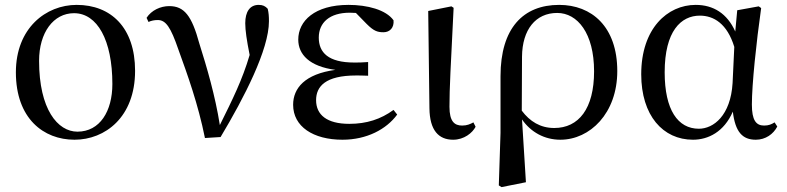

<svg xmlns="http://www.w3.org/2000/svg" viewBox="-20 -557 3222 786"><path d="M285 15C410 15 533 -77 533 -267C533 -444 434 -537 294 -537C168 -537 45 -442 45 -261C45 -72 158 15 285 15ZM297 -18C216 -18 140 -110 140 -308C140 -424 199 -503 283 -503C378 -503 440 -393 440 -213C440 -102 389 -18 297 -18Z M819 8 883 4C980 -158 1081 -354 1081 -470C1081 -490 1080 -504 1076 -521C1066 -532 1056 -537 1039 -537C1003 -537 984 -509 984 -462C984 -433 990 -392 1002 -332C972 -230 932 -150 880 -45C861 -165 827 -281 796 -379C765 -493 734 -532 673 -532C637 -532 600 -515 580 -484L588 -467C598 -472 611 -475 626 -475C659 -475 679 -445 710 -355C748 -250 791 -131 819 8Z M1382 15C1482 15 1562 -28 1606 -88L1591 -107C1539 -69 1481 -50 1410 -50C1318 -50 1274 -87 1274 -147C1274 -203 1312 -248 1438 -248C1449 -248 1460 -248 1487 -247V-303C1463 -301 1447 -301 1430 -301C1324 -301 1285 -342 1285 -403C1285 -465 1330 -505 1412 -505L1437 -504L1481 -459C1510 -430 1525 -425 1550 -425C1576 -425 1594 -444 1591 -474C1560 -517 1484 -537 1407 -537C1268 -537 1201 -471 1201 -395C1201 -334 1247 -285 1353 -271C1228 -254 1180 -196 1180 -128C1180 -39 1262 15 1382 15Z M1835 15C1880 15 1914 -13 1927 -38L1918 -56C1905 -49 1892 -43 1872 -43C1841 -43 1820 -59 1820 -120C1820 -196 1825 -284 1837 -525L1828 -531L1733 -512L1738 -114C1739 -23 1776 15 1835 15Z M2022 202 2033 209 2133 189 2117 -68C2153 -16 2209 15 2274 15C2395 15 2507 -93 2507 -266C2507 -448 2402 -537 2269 -537C2122 -537 2029 -442 2029 -245V-13ZM2116 -104 2117 -325C2118 -436 2173 -504 2261 -504C2344 -504 2412 -421 2412 -265C2412 -112 2349 -33 2249 -33C2192 -33 2149 -60 2116 -104Z M2817 15C2879 15 2944 -17 2980 -100C2990 -16 3020 15 3074 15C3114 15 3146 -8 3162 -39L3151 -56C3138 -48 3127 -43 3108 -43C3075 -43 3058 -65 3058 -129C3058 -211 3076 -383 3096 -524L3086 -531L2998 -515L2990 -428C2957 -502 2900 -537 2828 -537C2712 -537 2605 -440 2605 -253C2605 -84 2694 15 2817 15ZM2986 -365 2979 -217C2971 -84 2901 -30 2841 -30C2755 -30 2701 -107 2701 -261C2701 -430 2768 -493 2845 -493C2902 -493 2957 -460 2986 -365Z"/></svg>

Font: Noto Serif HK Medium
Style: Regular
Weight: 500
Designer: Ryoko NISHIZUKA 西塚涼子 (kana & ideographs); Frank Grießhammer (Latin, Greek & Cyrillic); Wenlong ZHANG 张文龙 (bopomofo); San
Foundry: Adobe
Version: Version 2.001;hotconv 1.1.0;makeotfexe 2.6.0